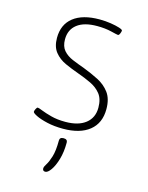

<svg xmlns="http://www.w3.org/2000/svg" viewBox="-114 -602 694 899"><g transform="rotate(15 232.5 -152.5)"><path d="M222 9Q179 9 144.5 1Q110 -7 90 -17Q70 -27 70 -33Q70 -38 74.5 -47Q79 -56 83 -56Q88 -56 106.5 -48.5Q125 -41 155 -33Q185 -25 224 -25Q287 -25 322 -52.5Q357 -80 357 -129Q357 -171 338 -195Q319 -219 288.5 -233.5Q258 -248 224 -260Q190 -272 158 -286.5Q126 -301 105.5 -326.5Q85 -352 85 -395Q85 -460 129.5 -495Q174 -530 256 -530Q284 -530 310 -526Q336 -522 353 -516.5Q370 -511 370 -506Q370 -501 366 -491.5Q362 -482 357 -482Q353 -482 322.5 -489.5Q292 -497 253 -497Q190 -497 156.5 -471Q123 -445 123 -398Q123 -364 140 -344.5Q157 -325 184.5 -313.5Q212 -302 243 -291Q282 -276 316.5 -258.5Q351 -241 373 -211.5Q395 -182 395 -132Q395 -64 349.5 -27.5Q304 9 222 9ZM194 225Q181 225 181 212Q181 204 190.5 189.5Q200 175 209 146Q218 117 218 67Q218 51 237 51Q256 51 256 67Q256 113 245.5 148.5Q235 184 220.5 204.5Q206 225 194 225Z"/></g></svg>

Font: Asap Semi Expanded Thin
Style: Regular
Weight: 100
Width: 6
Designer: Pablo Cosgaya
Foundry: Omnibus-Type
Version: Version 3.001; ttfautohint (v1.8.4.7-5d5b)